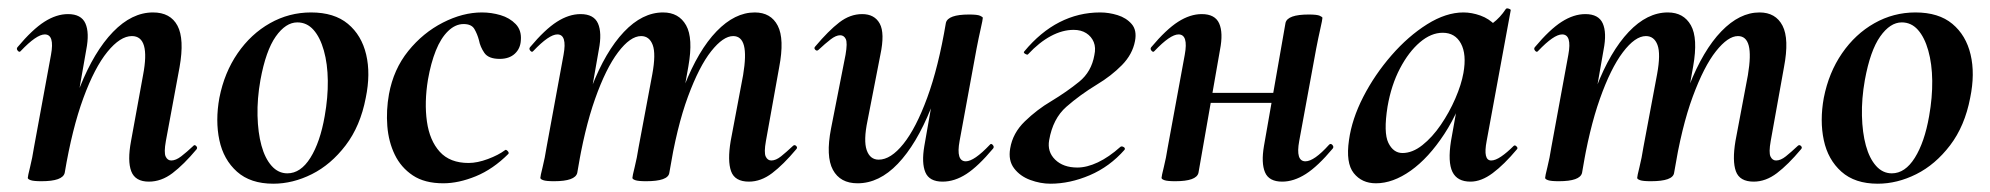

<svg xmlns="http://www.w3.org/2000/svg" viewBox="-20 -429 4798 463"><path d="M339 9Q306 9 296.5 -16Q287 -41 296 -89L325 -248Q343 -342 298 -342Q270 -342 239 -304Q208 -266 181 -192.5Q154 -119 136 -12L118 -13Q138 -132 172.5 -218.5Q207 -305 252.5 -352Q298 -399 349 -399Q391 -399 408 -367Q425 -335 413 -267L380 -89Q375 -61 379.5 -51.5Q384 -42 393 -42Q404 -42 417 -52Q430 -62 446 -77Q449 -81 453 -77Q457 -73 454 -69Q423 -32 396 -11.5Q369 9 339 9ZM80 8Q61 8 54 5.5Q47 3 47 0Q47 -4 52.5 -26Q58 -48 62 -74L103 -297Q112 -346 88 -346Q78 -346 63.5 -336Q49 -326 30 -306Q27 -302 23 -306.5Q19 -311 22 -315Q58 -358 87 -376.5Q116 -395 144 -395Q176 -395 186 -372.5Q196 -350 188 -309L136 -12Q131 8 80 8Z M639 14Q584 14 551.5 -15Q519 -44 509 -91Q499 -138 509 -193Q521 -254 553 -300.5Q585 -347 631 -373Q677 -399 730 -399Q786 -399 819 -371.5Q852 -344 863 -297.5Q874 -251 862 -193Q849 -125 813.5 -78.5Q778 -32 732 -9Q686 14 639 14ZM673 -11Q705 -11 728.5 -48.5Q752 -86 763 -149Q771 -194 770.5 -234.5Q770 -275 761 -307Q752 -339 736 -357Q720 -375 697 -375Q669 -375 645 -341Q621 -307 608 -236Q600 -191 601 -150Q602 -109 610.5 -78Q619 -47 635 -29Q651 -11 673 -11Z M1049 13Q1004 13 975.5 -6Q947 -25 932 -56Q917 -87 914 -125Q911 -163 918 -202Q929 -262 964.5 -306Q1000 -350 1048 -374.5Q1096 -399 1142 -399Q1165 -399 1187 -392.5Q1209 -386 1223.5 -371Q1238 -356 1236 -332Q1235 -312 1221.5 -299.5Q1208 -287 1185 -287Q1158 -287 1148 -301.5Q1138 -316 1135 -332Q1131 -347 1124 -359Q1117 -371 1098 -371Q1078 -371 1060.5 -354Q1043 -337 1031 -307Q1019 -277 1012 -237Q1003 -182 1009.5 -136Q1016 -90 1040.5 -63Q1065 -36 1110 -36Q1131 -36 1156.5 -45.5Q1182 -55 1198 -67Q1200 -69 1204 -65Q1208 -61 1206 -58Q1169 -21 1127.5 -4Q1086 13 1049 13Z M1786 9Q1752 9 1743 -16Q1734 -41 1742 -89L1772 -248Q1780 -296 1774 -319Q1768 -342 1748 -342Q1724 -342 1695 -305.5Q1666 -269 1639 -196Q1612 -123 1594 -12L1576 -13Q1596 -135 1630 -221.5Q1664 -308 1708 -353.5Q1752 -399 1800 -399Q1839 -399 1855.5 -367Q1872 -335 1859 -267L1827 -89Q1822 -61 1826.5 -51.5Q1831 -42 1840 -42Q1851 -42 1863.5 -52Q1876 -62 1892 -77Q1896 -81 1900 -77Q1904 -73 1900 -69Q1869 -32 1842 -11.5Q1815 9 1786 9ZM1316 8Q1297 8 1290 5.5Q1283 3 1283 0Q1283 -4 1288.5 -26Q1294 -48 1298 -74L1339 -297Q1348 -346 1324 -346Q1314 -346 1299.5 -336Q1285 -326 1266 -306Q1263 -302 1259 -306.5Q1255 -311 1258 -315Q1294 -358 1323 -376.5Q1352 -395 1380 -395Q1412 -395 1422 -372.5Q1432 -350 1424 -309L1372 -12Q1367 8 1316 8ZM1538 8Q1519 8 1512 5.5Q1505 3 1505 0Q1505 -4 1510.5 -26Q1516 -48 1520 -74L1553 -250Q1562 -299 1554 -320.5Q1546 -342 1526 -342Q1500 -342 1470.5 -303Q1441 -264 1415 -190.5Q1389 -117 1372 -12L1354 -13Q1373 -132 1406.5 -218.5Q1440 -305 1484.5 -352Q1529 -399 1579 -399Q1617 -399 1634.5 -368Q1652 -337 1640 -269L1594 -12Q1591 8 1538 8Z M2048 13Q2006 13 1988.5 -19.5Q1971 -52 1984 -119L2019 -297Q2024 -326 2019.5 -335Q2015 -344 2006 -344Q1996 -344 1983 -334Q1970 -324 1954 -309Q1950 -305 1946 -309Q1942 -313 1946 -317Q1978 -355 2004 -375Q2030 -395 2059 -395Q2089 -395 2101.5 -372Q2114 -349 2103 -297L2072 -138Q2062 -90 2070 -67Q2078 -44 2099 -44Q2128 -44 2158.5 -82Q2189 -120 2216 -193.5Q2243 -267 2261 -374L2279 -373Q2260 -255 2225 -168Q2190 -81 2145 -34Q2100 13 2048 13ZM2253 9Q2221 9 2211.5 -13.5Q2202 -36 2209 -77L2261 -374Q2266 -394 2317 -394Q2337 -394 2343.5 -391Q2350 -388 2350 -386Q2350 -382 2345 -360Q2340 -338 2335 -312L2294 -89Q2285 -40 2309 -40Q2319 -40 2333.5 -50Q2348 -60 2367 -80Q2370 -84 2374 -79.5Q2378 -75 2375 -71Q2339 -28 2310.5 -9.5Q2282 9 2253 9Z M2513 14Q2489 14 2464.5 5Q2440 -4 2425.5 -23Q2411 -42 2416 -71Q2422 -108 2451.5 -136.5Q2481 -165 2515 -185Q2553 -208 2582.5 -232Q2612 -256 2619 -296Q2623 -314 2617.5 -327.5Q2612 -341 2599.5 -349Q2587 -357 2569 -357Q2542 -357 2514 -342Q2486 -327 2459 -298Q2458 -296 2452.5 -299Q2447 -302 2450 -305Q2489 -352 2535 -375.5Q2581 -399 2633 -399Q2654 -399 2675 -392.5Q2696 -386 2709 -371Q2722 -356 2717 -330Q2711 -298 2685.5 -272Q2660 -246 2625 -225Q2584 -200 2551.5 -171.5Q2519 -143 2510 -91Q2505 -63 2524.5 -44Q2544 -25 2578 -25Q2601 -25 2627.5 -37.5Q2654 -50 2682 -75Q2685 -77 2689.5 -74.5Q2694 -72 2692 -68Q2656 -27 2608 -6.5Q2560 14 2513 14Z M2814 8Q2795 8 2788 5.5Q2781 3 2781 0Q2781 -4 2786.5 -26Q2792 -48 2796 -74L2837 -297Q2846 -346 2822 -346Q2812 -346 2797.5 -336Q2783 -326 2764 -306Q2761 -302 2757 -306.5Q2753 -311 2756 -315Q2792 -358 2821 -376.5Q2850 -395 2878 -395Q2910 -395 2920 -372.5Q2930 -350 2922 -309L2870 -12Q2865 8 2814 8ZM2857 -181 2860 -205H3102L3099 -181ZM3072 9Q3040 9 3030.5 -13.5Q3021 -36 3028 -77L3080 -374Q3085 -394 3136 -394Q3156 -394 3162.5 -391Q3169 -388 3169 -386Q3169 -382 3164 -360Q3159 -338 3154 -312L3113 -89Q3104 -40 3128 -40Q3149 -40 3185 -80Q3189 -84 3193 -79.5Q3197 -75 3194 -71Q3158 -28 3129 -9.5Q3100 9 3072 9Z M3298 13Q3264 13 3244.5 -11.5Q3225 -36 3233 -91Q3240 -142 3267.5 -195.5Q3295 -249 3335.5 -295.5Q3376 -342 3421.5 -370.5Q3467 -399 3509 -399Q3529 -399 3550 -391.5Q3571 -384 3586.5 -367.5Q3602 -351 3604 -324L3544 -357Q3561 -359 3579.5 -373Q3598 -387 3611 -407Q3613 -410 3618.5 -408Q3624 -406 3623 -404L3565 -89Q3556 -42 3576 -42Q3586 -42 3600 -51.5Q3614 -61 3630 -77Q3633 -80 3637 -76Q3641 -72 3638 -69Q3607 -32 3579.5 -11.5Q3552 9 3526 9Q3494 9 3482.5 -14.5Q3471 -38 3479 -89L3504 -229L3525 -246Q3501 -164 3463 -106Q3425 -48 3382 -17.5Q3339 13 3298 13ZM3362 -60Q3386 -60 3410 -79Q3434 -98 3454.5 -128Q3475 -158 3489.5 -191.5Q3504 -225 3509 -253Q3517 -298 3503 -324Q3489 -350 3459 -350Q3431 -350 3404 -327Q3377 -304 3356 -264Q3335 -224 3326 -172Q3316 -109 3328 -84.5Q3340 -60 3362 -60Z M4209 9Q4175 9 4166 -16Q4157 -41 4165 -89L4195 -248Q4203 -296 4197 -319Q4191 -342 4171 -342Q4147 -342 4118 -305.5Q4089 -269 4062 -196Q4035 -123 4017 -12L3999 -13Q4019 -135 4053 -221.5Q4087 -308 4131 -353.5Q4175 -399 4223 -399Q4262 -399 4278.5 -367Q4295 -335 4282 -267L4250 -89Q4245 -61 4249.5 -51.5Q4254 -42 4263 -42Q4274 -42 4286.5 -52Q4299 -62 4315 -77Q4319 -81 4323 -77Q4327 -73 4323 -69Q4292 -32 4265 -11.5Q4238 9 4209 9ZM3739 8Q3720 8 3713 5.5Q3706 3 3706 0Q3706 -4 3711.5 -26Q3717 -48 3721 -74L3762 -297Q3771 -346 3747 -346Q3737 -346 3722.5 -336Q3708 -326 3689 -306Q3686 -302 3682 -306.5Q3678 -311 3681 -315Q3717 -358 3746 -376.5Q3775 -395 3803 -395Q3835 -395 3845 -372.5Q3855 -350 3847 -309L3795 -12Q3790 8 3739 8ZM3961 8Q3942 8 3935 5.5Q3928 3 3928 0Q3928 -4 3933.5 -26Q3939 -48 3943 -74L3976 -250Q3985 -299 3977 -320.5Q3969 -342 3949 -342Q3923 -342 3893.5 -303Q3864 -264 3838 -190.5Q3812 -117 3795 -12L3777 -13Q3796 -132 3829.5 -218.5Q3863 -305 3907.5 -352Q3952 -399 4002 -399Q4040 -399 4057.5 -368Q4075 -337 4063 -269L4017 -12Q4014 8 3961 8Z M4508 14Q4453 14 4420.5 -15Q4388 -44 4378 -91Q4368 -138 4378 -193Q4390 -254 4422 -300.5Q4454 -347 4500 -373Q4546 -399 4599 -399Q4655 -399 4688 -371.5Q4721 -344 4732 -297.5Q4743 -251 4731 -193Q4718 -125 4682.5 -78.5Q4647 -32 4601 -9Q4555 14 4508 14ZM4542 -11Q4574 -11 4597.5 -48.5Q4621 -86 4632 -149Q4640 -194 4639.5 -234.5Q4639 -275 4630 -307Q4621 -339 4605 -357Q4589 -375 4566 -375Q4538 -375 4514 -341Q4490 -307 4477 -236Q4469 -191 4470 -150Q4471 -109 4479.5 -78Q4488 -47 4504 -29Q4520 -11 4542 -11Z"/></svg>

Font: Cormorant Infant Light
Style: Italic
Weight: 300
Italic angle: -10°
Designer: Christian Thalmann (Catharsis Fonts)
Foundry: Catharsis Fonts
Version: Version 4.001